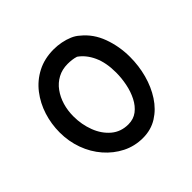

<svg xmlns="http://www.w3.org/2000/svg" viewBox="-141 -690 837 837"><g transform="rotate(-45 277.5 -271.5)"><path d="M291 -546Q314 -546 337 -541.5Q360 -537 380 -528.5Q400 -520 414 -507Q460 -470 481.5 -411Q503 -352 503 -287Q503 -232 489 -180.5Q475 -129 448 -87.5Q421 -46 382 -21.5Q343 3 293 3Q242 3 198.5 -19Q155 -41 122 -79Q89 -117 71 -166.5Q53 -216 53 -271Q53 -323 68.5 -372Q84 -421 114.5 -460.5Q145 -500 189.5 -523Q234 -546 291 -546ZM145 -278Q145 -228 162 -183.5Q179 -139 211.5 -111.5Q244 -84 290 -84Q322 -84 345 -101.5Q368 -119 383 -148.5Q398 -178 405 -213Q412 -248 412 -282Q412 -343 392.5 -385.5Q373 -428 340 -451Q327 -455 314.5 -456.5Q302 -458 289 -458Q255 -458 228 -443.5Q201 -429 182.5 -403.5Q164 -378 154.5 -346Q145 -314 145 -278Z"/></g></svg>

Font: Playpen Sans Thai
Style: Regular
Weight: 400
Designer: Sirin Gunkloy, Laura Meseguer, Veronika Burian, José Scaglione
Foundry: TypeTogether
Version: Version 2.000